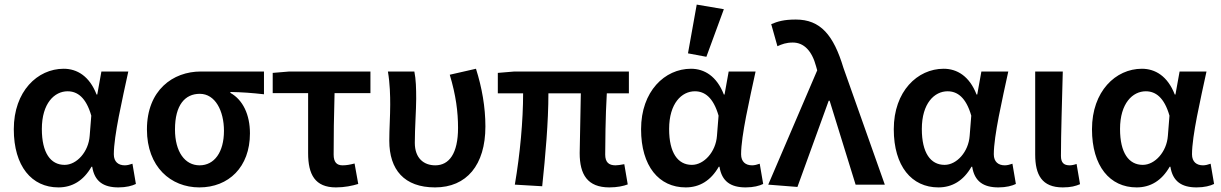

<svg xmlns="http://www.w3.org/2000/svg" viewBox="-20 -803 5308 835"><path d="M234 12C294 12 343 -17 378 -78H381C391 -14 430 12 495 12C529 12 555 5 571 -3L556 -91C545 -87 533 -84 523 -84C495 -84 475 -99 475 -132C475 -213 512 -371 538 -492H421L403 -392H400C369 -472 315 -504 257 -504C143 -504 40 -406 40 -241C40 -80 118 12 234 12ZM261 -86C200 -86 162 -138 162 -242C162 -354 217 -406 274 -406C316 -406 354 -380 377 -300L370 -212C365 -143 314 -86 261 -86Z M847 12C974 12 1067 -76 1067 -223C1067 -305 1036 -369 982 -399V-403C1035 -402 1074 -399 1128 -393V-492H853C732 -492 619 -411 619 -240C619 -77 723 12 847 12ZM848 -84C784 -84 741 -143 741 -240C741 -347 785 -395 849 -395C916 -395 954 -321 954 -234C954 -141 912 -84 848 -84Z M1441 12C1478 12 1512 5 1538 -3L1522 -92C1503 -87 1487 -84 1470 -84C1445 -84 1431 -97 1431 -131C1431 -207 1432 -302 1435 -398H1591V-492H1238L1166 -486V-398H1320V-137C1320 -44 1350 12 1441 12Z M1872 12C2009 12 2091 -85 2091 -253C2091 -337 2076 -422 2050 -504L1936 -478C1963 -388 1972 -316 1972 -247C1972 -135 1933 -84 1873 -84C1824 -84 1784 -114 1784 -182C1784 -246 1790 -326 1790 -373C1790 -418 1789 -458 1782 -492H1667C1676 -439 1677 -387 1677 -348C1677 -296 1673 -243 1673 -191C1673 -65 1738 12 1872 12Z M2630 12C2664 12 2692 6 2710 -1L2695 -89C2679 -86 2666 -84 2657 -84C2628 -84 2612 -97 2612 -131C2612 -164 2613 -300 2619 -397H2715V-492H2217L2145 -486V-397H2255C2255 -278 2242 -135 2219 0L2338 7C2352 -126 2365 -271 2365 -397H2506C2505 -304 2501 -175 2501 -137C2501 -44 2535 12 2630 12Z M2962 12C3022 12 3071 -17 3106 -78H3109C3119 -14 3158 12 3223 12C3257 12 3283 5 3299 -3L3284 -91C3273 -87 3261 -84 3251 -84C3223 -84 3203 -99 3203 -132C3203 -213 3240 -371 3266 -492H3149L3131 -392H3128C3097 -472 3043 -504 2985 -504C2871 -504 2768 -406 2768 -241C2768 -80 2846 12 2962 12ZM2989 -86C2928 -86 2890 -138 2890 -242C2890 -354 2945 -406 3002 -406C3044 -406 3082 -380 3105 -300L3098 -212C3093 -143 3042 -86 2989 -86ZM3052 -556 3128 -763 3010 -783 2972 -571Z M3448 10 3584 -365H3588L3701 0H3828L3648 -508C3605 -651 3548 -718 3441 -718C3389 -718 3363 -710 3334 -698L3361 -602C3381 -611 3399 -618 3428 -618C3476 -618 3511 -582 3529 -515L3534 -497L3321 0Z M4061 12C4121 12 4170 -17 4205 -78H4208C4218 -14 4257 12 4322 12C4356 12 4382 5 4398 -3L4383 -91C4372 -87 4360 -84 4350 -84C4322 -84 4302 -99 4302 -132C4302 -213 4339 -371 4365 -492H4248L4230 -392H4227C4196 -472 4142 -504 4084 -504C3970 -504 3867 -406 3867 -241C3867 -80 3945 12 4061 12ZM4088 -86C4027 -86 3989 -138 3989 -242C3989 -354 4044 -406 4101 -406C4143 -406 4181 -380 4204 -300L4197 -212C4192 -143 4141 -86 4088 -86Z M4602 12C4638 12 4658 6 4677 -2L4662 -90C4651 -86 4640 -84 4632 -84C4607 -84 4594 -95 4594 -125C4594 -223 4599 -369 4602 -492H4482V-131C4482 -43 4511 12 4602 12Z M4923 12C4983 12 5032 -17 5067 -78H5070C5080 -14 5119 12 5184 12C5218 12 5244 5 5260 -3L5245 -91C5234 -87 5222 -84 5212 -84C5184 -84 5164 -99 5164 -132C5164 -213 5201 -371 5227 -492H5110L5092 -392H5089C5058 -472 5004 -504 4946 -504C4832 -504 4729 -406 4729 -241C4729 -80 4807 12 4923 12ZM4950 -86C4889 -86 4851 -138 4851 -242C4851 -354 4906 -406 4963 -406C5005 -406 5043 -380 5066 -300L5059 -212C5054 -143 5003 -86 4950 -86Z"/></svg>

Font: Source Sans Pro Semibold
Style: Regular
Weight: 600
Designer: Paul D. Hunt
Foundry: Adobe Systems Incorporated
Version: Version 3.006;hotconv 1.0.111;makeotfexe 2.5.65597